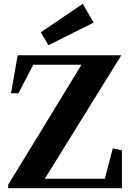

<svg xmlns="http://www.w3.org/2000/svg" viewBox="-20 -991 686 1011"><path d="M23 0V-18L409 -650H155L77 -500H38L73 -700H619L216 -50H532L574 -210L622 -199V0ZM235 -753 195 -821 416 -971 473 -872Z"/></svg>

Font: Wittgenstein
Style: Bold
Weight: 700
Designer: Jörg Drees
Foundry: Jörg Drees
Version: Version 1.303; ttfautohint (v1.8.4.7-5d5b)